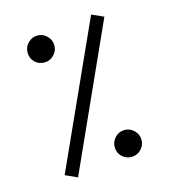

<svg xmlns="http://www.w3.org/2000/svg" viewBox="-98 -722 701 796"><g transform="rotate(-15 252.0 -324.0)"><path d="M366.2 -643.1 417 -620.1 139.2 -4.9 87.9 -28.3ZM70.8 -558.6Q70.8 -582.5 87.9 -599.6Q105 -616.7 128.4 -616.7Q151.9 -616.7 168.9 -599.6Q186 -582.5 186 -558.6Q186 -535.2 168.9 -518.1Q151.9 -501 128.4 -501Q104.5 -501 87.6 -517.3Q70.8 -533.7 70.8 -558.6ZM318.4 -86.9Q318.4 -110.8 335.4 -127.9Q352.5 -145 376 -145Q399.4 -145 416.5 -127.9Q433.6 -110.8 433.6 -86.9Q433.6 -63.5 416.5 -46.4Q399.4 -29.3 376 -29.3Q352.1 -29.3 335.2 -45.7Q318.4 -62 318.4 -86.9Z"/></g></svg>

Font: Vazir Light FD-UI
Style: Light-FD-UI
Weight: 300
Designer: Saber Rastikerdar
Foundry: Saber Rastikerdar
Version: Version 30.1.0